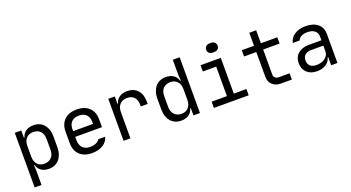

<svg xmlns="http://www.w3.org/2000/svg" viewBox="-58 -1481 4316 2362"><g transform="rotate(-20 2100.0 -300.0)"><path d="M173 -550V-455H181Q194 -505 234 -532.5Q274 -560 335 -560Q377 -560 411 -545Q445 -530 469 -502.5Q493 -475 506.5 -435Q520 -395 520 -345V-205Q520 -155 506.5 -115Q493 -75 469 -47.5Q445 -20 411 -5Q377 10 335 10Q274 10 234 -17.5Q194 -45 181 -95H173Q174 -78 176 -61Q177 -46 177.5 -30Q178 -14 178 0V165H88V-550ZM178 -205Q178 -142 211.5 -105Q245 -68 301 -68Q361 -68 395.5 -105Q430 -142 430 -205V-345Q430 -410 396 -446Q362 -482 301 -482Q245 -482 211.5 -445Q178 -408 178 -345Z M900 10Q797 10 738.5 -46Q680 -102 680 -200V-350Q680 -448 738.5 -504Q797 -560 900 -560Q1003 -560 1061.5 -504Q1120 -448 1120 -350V-249H770V-205Q770 -142 804.5 -106Q839 -70 900 -70Q945 -70 978 -84Q1011 -98 1027 -125H1117Q1100 -62 1041.5 -26Q983 10 900 10ZM1030 -324V-350Q1030 -412 996 -446Q962 -480 900 -480Q838 -480 804 -446Q770 -412 770 -350V-324Z M1312 -550H1397V-455H1405Q1418 -504 1459 -532Q1500 -560 1560 -560Q1647 -560 1696.5 -505.5Q1746 -451 1746 -356V-325H1656V-345Q1656 -410 1623.5 -445.5Q1591 -481 1531 -481Q1472 -481 1437 -444.5Q1402 -408 1402 -345V0H1312Z M1880 -345Q1880 -395 1893.5 -435Q1907 -475 1931 -502.5Q1955 -530 1989 -545Q2023 -560 2065 -560Q2126 -560 2166 -532.5Q2206 -505 2219 -455H2227Q2226 -472 2225 -489Q2223 -504 2222.5 -520.5Q2222 -537 2222 -550V-730H2312V0H2227V-95H2219Q2206 -45 2166 -17.5Q2126 10 2065 10Q2023 10 1989 -5Q1955 -20 1931 -47.5Q1907 -75 1893.5 -115Q1880 -155 1880 -205ZM2099 -68Q2155 -68 2188.5 -105Q2222 -142 2222 -205V-345Q2222 -408 2188.5 -445Q2155 -482 2099 -482Q2038 -482 2004 -446Q1970 -410 1970 -345V-205Q1970 -142 2004.5 -105Q2039 -68 2099 -68Z M2495 0V-82H2695V-468H2520V-550H2785V-82H2950V0ZM2715 -765H2735Q2764 -765 2782 -748Q2800 -731 2800 -704Q2800 -677 2782 -661Q2764 -645 2735 -645H2715Q2686 -645 2668 -660.5Q2650 -676 2650 -704Q2650 -731 2668 -748Q2686 -765 2715 -765Z M3060 -550H3220V-720H3310V-550H3525V-468H3310V-142Q3310 -114 3327.5 -98Q3345 -82 3375 -82H3515V0H3375Q3304 0 3262 -39Q3220 -78 3220 -142V-468H3060Z M3663 -160Q3663 -199 3676.5 -230.5Q3690 -262 3715.5 -284Q3741 -306 3777 -318Q3813 -330 3858 -330H4022V-375Q4022 -426 3988.5 -454.5Q3955 -483 3892 -483Q3846 -483 3813.5 -466Q3781 -449 3770 -419H3680Q3694 -484 3751.5 -522Q3809 -560 3894 -560Q3996 -560 4054 -512.5Q4112 -465 4112 -380V0H4030V-105H4022Q4009 -52 3961 -21Q3913 10 3844 10Q3761 10 3712 -36Q3663 -82 3663 -160ZM3864 -64Q3898 -64 3927 -73Q3956 -82 3977 -98.5Q3998 -115 4010 -137Q4022 -159 4022 -185V-260H3860Q3810 -260 3781.5 -234Q3753 -208 3753 -162Q3753 -116 3782 -90Q3811 -64 3864 -64Z"/></g></svg>

Font: JetBrainsMono NF
Style: Regular
Weight: 400
Monospace: yes
Designer: Philipp Nurullin, Konstantin Bulenkov
Foundry: JetBrains
Version: Version 1.0.2; ttfautohint (v1.8.3)